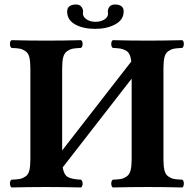

<svg xmlns="http://www.w3.org/2000/svg" viewBox="-20 -824 854 846"><path d="M113.8 -522.9Q113.8 -552.7 109.4 -571.3Q105 -589.8 92.5 -598.4Q80.1 -606.9 68.1 -609.4Q56.2 -611.8 30.8 -612.8Q23.9 -617.7 23.9 -630.4Q23.9 -643.1 30.8 -647Q110.8 -645 185.1 -645Q256.8 -645 336.9 -647Q343.8 -643.1 344 -630.6Q344.2 -618.2 336.9 -612.8Q312 -611.8 300 -609.4Q288.1 -606.9 275.6 -598.4Q263.2 -589.8 258.5 -571.5Q253.9 -553.2 253.9 -522.9V-161.1L558.6 -553.2Q556.2 -572.8 550.3 -584.7Q544.4 -596.7 532.5 -602.5Q520.5 -608.4 509.5 -610.1Q498.5 -611.8 477.1 -612.8Q470.2 -617.7 470.2 -630.4Q470.2 -643.1 477.1 -647Q557.1 -645 630.9 -645Q702.6 -645 783.2 -647Q790 -643.1 790 -630.6Q790 -618.2 783.2 -612.8Q758.3 -611.8 746.1 -609.4Q733.9 -606.9 721.4 -598.4Q709 -589.8 704.6 -571.5Q700.2 -553.2 700.2 -522.9V-122.1Q700.2 -92.3 704.6 -73.7Q709 -55.2 721.4 -46.6Q733.9 -38.1 745.8 -35.6Q757.8 -33.2 783.2 -32.2Q790 -28.3 790 -15.1Q790 -2 783.2 2Q703.1 0 630.9 0Q556.6 0 477.1 2Q470.2 -2.9 470.2 -14.9Q470.2 -26.9 477.1 -32.2Q502 -33.2 513.9 -35.6Q525.9 -38.1 538.3 -46.6Q550.8 -55.2 555.4 -73.5Q560.1 -91.8 560.1 -122.1V-477.5L256.3 -86.4Q261.7 -53.2 279.3 -43.7Q296.9 -34.2 336.9 -32.2Q343.8 -27.3 344 -15.1Q344.2 -2.9 336.9 2Q256.8 0 185.1 0Q110.8 0 30.8 2Q23.9 -2.9 23.9 -15.4Q23.9 -27.8 30.8 -32.2Q55.7 -33.2 67.9 -35.6Q80.1 -38.1 92.5 -46.6Q105 -55.2 109.4 -73.5Q113.8 -91.8 113.8 -122.1ZM524.9 -773.9Q524.9 -736.8 488 -716.8Q451.2 -696.8 399.9 -696.8Q346.7 -696.8 311.3 -716.3Q275.9 -735.8 275.9 -772.9Q275.9 -803.7 314.9 -804.2Q330.1 -804.2 338.1 -794.7Q346.2 -785.2 346.2 -772.9Q346.2 -772 345.7 -768.6L345.2 -765.1Q345.2 -750 361.1 -739Q377 -728 400.9 -728Q423.8 -728 439.9 -738Q456.1 -748 456.1 -764.2L455.6 -768.1Q455.1 -772 455.1 -772.9Q455.1 -786.1 463.1 -795.2Q471.2 -804.2 486.8 -804.2Q524.9 -803.7 524.9 -773.9Z"/></svg>

Font: Linux Libertine
Style: Bold
Weight: 700
Designer: Philipp H. Poll
Foundry: Philipp H. Poll
Version: Version 5.0.3